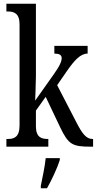

<svg xmlns="http://www.w3.org/2000/svg" viewBox="-20 -780 515 1021"><path d="M14 0H237V-41H233C202 -41 171 -49 171 -108V-192L223 -265L300 -103C344 -11 365 0 463 0H475V-41H471C438 -41 416 -72 388 -126L284 -327L335 -401C376 -460 408 -495 446 -495V-536H269V-495C295 -495 308 -488 308 -471C308 -456 300 -432 266 -385L167 -245C167 -250 171 -340 171 -375V-760H14V-719H22C53 -719 84 -710 84 -651V-113C84 -50 54 -41 22 -41H14ZM197 208V221H230C254 179 285 113 298 71V61H223C218 110 206 163 197 208Z"/></svg>

Font: Noto Serif Georgian ExtraCondensed
Style: Regular
Weight: 400
Width: 2
Designer: Monotype Design Team, Akaki Razmadze
Foundry: Google LLC
Version: Version 2.003